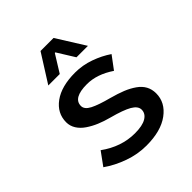

<svg xmlns="http://www.w3.org/2000/svg" viewBox="-203 -862 1007 1007"><g transform="rotate(-45 300.0 -359.0)"><path d="M162.1 -574.2 261.2 -731H357.9L456.1 -574.2H371.1L311 -670.9H307.1L247.1 -574.2ZM303.2 13.2Q238.3 13.2 175.5 -9.3Q112.8 -31.7 63 -66.9L116.2 -140.1Q205.6 -75.2 306.2 -75.2Q362.3 -75.2 390.6 -92.3Q418.9 -109.4 418.9 -138.2Q418.9 -164.6 384.5 -184.6Q350.1 -204.6 272.9 -225.1Q235.8 -234.9 205.1 -247.8Q174.3 -260.7 147.9 -278.6Q121.6 -296.4 106.7 -320.1Q91.8 -343.8 91.8 -371.1Q91.8 -438.5 149.7 -480.7Q207.5 -522.9 309.1 -522.9Q364.7 -522.9 418 -503.9Q471.2 -484.9 513.2 -456.1L460 -384.8Q384.3 -436 310.1 -436Q207 -436 207 -377Q207 -351.6 241.7 -333.7Q276.4 -315.9 345.2 -297.9Q390.6 -285.6 423.1 -272.5Q455.6 -259.3 481.4 -241.2Q507.3 -223.1 520.3 -199.2Q533.2 -175.3 533.2 -145Q533.2 -77.1 472.2 -32Q411.1 13.2 303.2 13.2Z"/></g></svg>

Font: Office Code Pro Medium
Style: Regular
Weight: 500
Designer: Nathan Rutzky & Paul D. Hunt
Foundry: Adobe Systems Incorporated
Version: Version 1.004;PS 001.004;hotconv 1.0.70;makeotf.lib2.5.58329